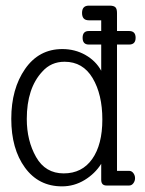

<svg xmlns="http://www.w3.org/2000/svg" viewBox="-20 -658 516 681"><path d="M395 -52H438Q447 -52 453 -44Q459 -36 459 -26Q459 -16 453 -8Q447 0 438 0H358Q339 0 339 -20V-77Q317 -42 280 -19.5Q243 3 200 3Q117 3 68.5 -63.5Q20 -130 20 -236.5Q20 -343 69 -413.5Q118 -484 201 -484Q246 -484 283 -463Q320 -442 339 -407V-500H295Q273 -500 273 -524Q273 -548 295 -548H339V-586H295Q271 -586 271 -612Q271 -638 295 -638H369Q383 -638 389 -632.5Q395 -627 395 -612V-548H438Q461 -548 461 -524Q461 -500 438 -500H395ZM209 -439Q161 -439 130 -404Q75 -345 75 -236Q75 -159 108 -101Q141 -43 206 -43Q271 -43 307 -94Q343 -145 343 -234Q343 -323 308.5 -381Q274 -439 209 -439Z"/></svg>

Font: Glass Antiqua
Style: Regular
Weight: 400
Version: 1.001